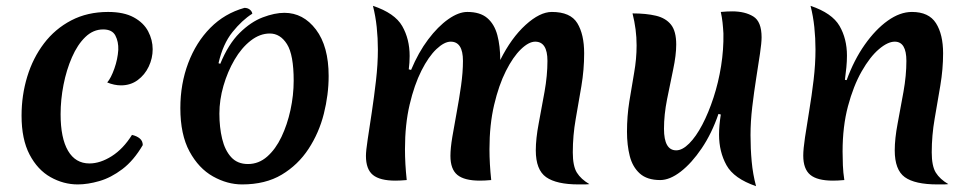

<svg xmlns="http://www.w3.org/2000/svg" viewBox="-20 -618 3329 659"><path d="M188 -226Q188 -144 213.5 -100.5Q239 -57 287 -57Q324 -57 363.5 -82Q403 -107 433 -155Q450 -151 460 -142.5Q470 -134 470 -120Q439 -67 400 -37.5Q361 -8 321 3.5Q281 15 247 15Q198 15 153.5 -10Q109 -35 81.5 -87.5Q54 -140 54 -221Q54 -291 73.5 -355Q93 -419 131 -469Q169 -519 224.5 -548Q280 -577 351 -577Q405 -577 439 -558.5Q473 -540 488.5 -510.5Q504 -481 504 -449Q504 -418 490.5 -389.5Q477 -361 452.5 -343Q428 -325 395 -325Q384 -325 372 -327.5Q360 -330 348 -335Q361 -350 372.5 -382.5Q384 -415 386 -447Q387 -475 376 -496Q365 -517 334 -517Q300 -517 273 -491Q246 -465 227 -421.5Q208 -378 198 -327Q188 -276 188 -226Z M811 15Q760 15 711 -12.5Q662 -40 630.5 -98Q599 -156 599 -247Q599 -330 626 -401.5Q653 -473 702 -522.5Q751 -572 819 -591Q830 -591 837.5 -585Q845 -579 846 -571Q811 -549 778 -508Q745 -467 730 -401L736 -399Q764 -467 802.5 -505Q841 -543 882 -558.5Q923 -574 956 -574Q1021 -574 1064.5 -516.5Q1108 -459 1108 -357Q1108 -293 1091.5 -227.5Q1075 -162 1039 -107Q1003 -52 947 -18.5Q891 15 811 15ZM831 -55Q868 -55 897 -80.5Q926 -106 946 -148Q966 -190 977 -240.5Q988 -291 988 -341Q988 -430 965 -466.5Q942 -503 906 -503Q872 -503 840.5 -478.5Q809 -454 785 -413Q761 -372 747 -323.5Q733 -275 733 -228Q733 -181 742.5 -141.5Q752 -102 773.5 -78.5Q795 -55 831 -55Z M1391 -378Q1416 -438 1449.5 -482.5Q1483 -527 1518.5 -552Q1554 -577 1584 -577Q1628 -577 1652.5 -556Q1677 -535 1687 -497.5Q1697 -460 1697 -412Q1735 -488 1784 -532.5Q1833 -577 1874 -577Q1938 -577 1961.5 -538.5Q1985 -500 1985 -435Q1985 -379 1975.5 -322.5Q1966 -266 1956 -209.5Q1946 -153 1946 -95Q1946 -48 1960 -25.5Q1974 -3 2003 14Q1994 15 1984.5 15Q1975 15 1966 15Q1890 15 1854.5 -10Q1819 -35 1819 -102Q1819 -142 1829 -194.5Q1839 -247 1849 -303Q1859 -359 1859 -409Q1859 -475 1817 -475Q1795 -475 1768 -449Q1741 -423 1716.5 -374.5Q1692 -326 1676 -258Q1660 -190 1660 -106Q1660 -56 1666 0Q1655 1 1645 1.5Q1635 2 1627 2Q1574 2 1550 -17.5Q1526 -37 1526 -83Q1526 -109 1532.5 -148Q1539 -187 1547.5 -232.5Q1556 -278 1562.5 -324Q1569 -370 1569 -409Q1569 -475 1527 -475Q1505 -475 1478 -449.5Q1451 -424 1426.5 -375.5Q1402 -327 1386 -259Q1370 -191 1370 -106Q1370 -56 1376 0Q1365 1 1355 1.5Q1345 2 1337 2Q1284 2 1260 -17.5Q1236 -37 1236 -83Q1236 -100 1242 -139.5Q1248 -179 1256 -232Q1264 -285 1270.5 -341.5Q1277 -398 1277 -448Q1277 -487 1273 -525Q1269 -563 1260 -598Q1335 -573 1360.5 -528.5Q1386 -484 1386 -426Q1386 -403 1383 -380Z M2575 21Q2499 -5 2473.5 -51Q2448 -97 2448 -156Q2448 -187 2454 -225L2446 -227Q2423 -160 2388.5 -109Q2354 -58 2316.5 -29Q2279 0 2246 0Q2201 0 2176 -22.5Q2151 -45 2141.5 -82.5Q2132 -120 2132 -166Q2132 -219 2140 -269.5Q2148 -320 2156.5 -368Q2165 -416 2165 -462Q2165 -490 2161.5 -517Q2158 -544 2151 -572Q2198 -572 2231.5 -564Q2265 -556 2283 -533.5Q2301 -511 2301 -465Q2301 -429 2290.5 -379.5Q2280 -330 2269.5 -277Q2259 -224 2259 -176Q2259 -102 2301 -102Q2322 -102 2345.5 -125.5Q2369 -149 2390.5 -190Q2412 -231 2429 -283Q2446 -335 2455 -391.5Q2464 -448 2463 -503Q2462 -522 2460 -540.5Q2458 -559 2454 -577Q2464 -578 2474.5 -578.5Q2485 -579 2493 -579Q2537 -579 2565.5 -561.5Q2594 -544 2594 -490Q2594 -471 2588.5 -434Q2583 -397 2575.5 -349.5Q2568 -302 2562 -251.5Q2556 -201 2556 -154Q2556 -108 2560 -64Q2564 -20 2575 21Z M2886 -343Q2911 -412 2948 -464.5Q2985 -517 3027 -547Q3069 -577 3110 -577Q3168 -577 3192.5 -538.5Q3217 -500 3217 -435Q3217 -381 3207.5 -324.5Q3198 -268 3188 -210.5Q3178 -153 3178 -95Q3178 -48 3192 -25.5Q3206 -3 3235 14Q3226 15 3216.5 15Q3207 15 3198 15Q3120 15 3085.5 -10Q3051 -35 3051 -102Q3051 -142 3061 -194.5Q3071 -247 3081 -303Q3091 -359 3091 -409Q3091 -475 3051 -475Q3027 -475 2996.5 -449Q2966 -423 2937.5 -373Q2909 -323 2890.5 -253.5Q2872 -184 2872 -98Q2872 -75 2873 -50.5Q2874 -26 2878 0Q2867 1 2857 1.5Q2847 2 2839 2Q2785 2 2761 -18Q2737 -38 2737 -84Q2737 -106 2743 -146.5Q2749 -187 2757.5 -238Q2766 -289 2772.5 -343.5Q2779 -398 2779 -448Q2779 -487 2775 -525Q2771 -563 2762 -598Q2836 -573 2861.5 -529Q2887 -485 2887 -427Q2887 -408 2885 -387Q2883 -366 2880 -344Z"/></svg>

Font: Merienda SemiBold
Style: Regular
Weight: 600
Designer: Eduardo Rodriguez Tunni
Foundry: Eduardo Rodriguez Tunni
Version: Version 2.001; ttfautohint (v1.8.4.7-5d5b)